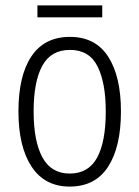

<svg xmlns="http://www.w3.org/2000/svg" viewBox="-20 -678 514 708"><path d="M426 -267Q426 -136 378.5 -63Q331 10 237 10Q145 10 96.5 -63.5Q48 -137 48 -267Q48 -399 96 -470.5Q144 -542 238 -542Q332 -542 379 -469Q426 -396 426 -267ZM104 -267Q104 -157 136.5 -97.5Q169 -38 237 -38Q306 -38 338 -96.5Q370 -155 370 -267Q370 -373 339.5 -433.5Q309 -494 238 -494Q168 -494 136 -435.5Q104 -377 104 -267ZM357 -658V-614H118V-658Z"/></svg>

Font: Noto Sans Condensed Light
Style: Regular
Weight: 300
Width: 3
Designer: Monotype Design Team
Foundry: Monotype Imaging Inc.
Version: Version 2.013; ttfautohint (v1.8.4.7-5d5b)